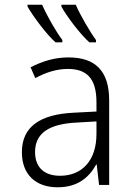

<svg xmlns="http://www.w3.org/2000/svg" viewBox="-20 -786 570 816"><path d="M360 -606H388V-616C364 -648 320 -723 302 -766H241V-758C263 -717 323 -638 360 -606ZM216 -606H245V-616C219 -650 180 -718 159 -766H97V-758C121 -716 179 -638 216 -606ZM225 10C309 10 358 -31 389 -87H391L401 0H444V-359C444 -486 384 -542 271 -542C210 -542 159 -525 110 -500L130 -454C176 -479 222 -493 268 -493C346 -493 390 -456 390 -351V-312L293 -307C152 -300 73 -249 73 -139C73 -45 131 10 225 10ZM235 -39C171 -39 129 -72 129 -140C129 -221 190 -259 304 -265L390 -270V-217C390 -104 329 -39 235 -39Z"/></svg>

Font: Noto Sans Mono Condensed Light
Style: Regular
Weight: 300
Width: 3
Designer: Monotype Design Team
Foundry: Monotype Imaging Inc.
Version: Version 2.014